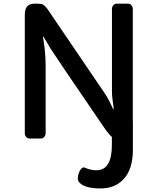

<svg xmlns="http://www.w3.org/2000/svg" viewBox="-20 -769 871 1066"><path d="M515.1 176.3Q601.1 176.3 601.1 36.1V-19.5L717.8 -92.3V63Q717.8 171.4 665 227.1Q616.7 277.3 538.1 277.3Q453.1 277.3 421.9 245.6Q412.1 235.4 412.1 222.4Q412.1 209.5 415.5 198Q418.9 186.5 423.8 178.2Q434.6 160.2 444.8 160.2Q446.8 160.2 452.4 162.6Q458 165 466.8 168Q489.7 176.3 515.1 176.3ZM117.7 -688Q117.7 -748.5 170.4 -748.5H190.4Q210.4 -748.5 218.3 -743.7Q232.9 -734.9 245.6 -715.8L560.1 -252.9Q578.1 -226.6 588.4 -204.6L608.4 -162.6Q608.9 -161.6 610.1 -161.6Q611.3 -161.6 610.4 -174.3Q609.4 -187 605.5 -211.2Q601.6 -235.4 601.6 -259.3V-718.8Q601.6 -731.4 609.1 -740Q616.7 -748.5 627.4 -748.5H691.9Q702.1 -748.5 709.7 -740Q717.3 -731.4 717.3 -718.8V-48.8Q717.3 -29.3 705.1 -18.6Q684.6 0 668 0H638.2Q613.8 0 602.5 -7.8Q585.9 -20.5 561.5 -55.7Q282.7 -463.4 262.7 -496.1L222.2 -564Q221.2 -565.4 219.5 -565.4Q217.8 -565.4 219.2 -558.1Q220.7 -550.8 223.4 -533.4Q226.1 -516.1 228.5 -495.1Q233.4 -446.3 233.4 -404.3V-29.8Q233.4 -17.6 225.8 -8.8Q218.3 0 207.5 0H143.1Q132.8 0 125.2 -8.8Q117.7 -17.6 117.7 -29.8Z"/></svg>

Font: Capriola
Style: Regular
Weight: 400
Designer: Viktoriya Grabowska
Foundry: Viktoriya Grabowska
Version: Version 1.007